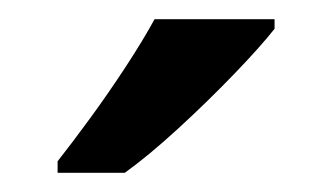

<svg xmlns="http://www.w3.org/2000/svg" viewBox="-20 -786 346 200"><path d="M266 -756Q251 -737 223.5 -708.5Q196 -680 165.5 -652Q135 -624 110 -606H40V-618Q55 -637 74 -663Q93 -689 111 -716.5Q129 -744 141 -766H266Z"/></svg>

Font: Noto Sans Myanmar UI Medium
Style: Regular
Weight: 500
Designer: Monotype Design Team
Foundry: Monotype Imaging Inc.
Version: Version 2.103; ttfautohint (v1.8.4.7-5d5b)